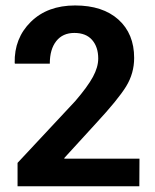

<svg xmlns="http://www.w3.org/2000/svg" viewBox="-20 -668 557 689"><path d="M43 0.5V-83.5L250 -305.2Q294.4 -356.9 313.5 -392.1Q332.5 -427.2 332.5 -458Q332.5 -499.5 310.5 -524.7Q288.6 -549.8 246.8 -549.8Q205.1 -549.8 181.9 -520.5Q158.7 -491.2 158.7 -439.5H33.7L32.7 -441.9Q30.8 -530.8 90.6 -589.6Q150.4 -648.4 249.5 -648.4Q348.6 -648.4 405 -597.7Q461.4 -546.9 461.4 -460Q461.4 -404.8 432.6 -357.9Q403.8 -311 324.2 -225.1L210.4 -100.6L211.4 -98.6H480.5L480 0.5Z"/></svg>

Font: Yantramanav
Style: Bold
Weight: 700
Version: Version 1.001;PS 1.0;hotconv 1.0.72;makeotf.lib2.5.5900; ttf